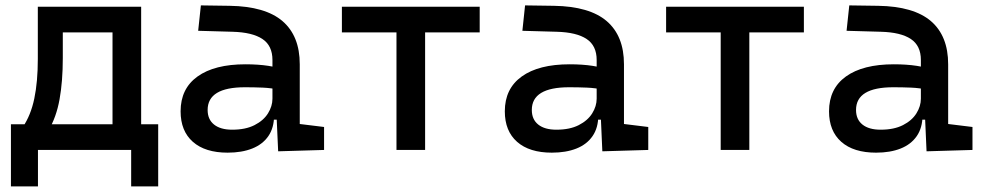

<svg xmlns="http://www.w3.org/2000/svg" viewBox="-20 -542 3556 694"><path d="M155.3 -70.8 62.5 -83Q91.3 -125 104 -185.8Q116.7 -246.6 116.7 -329.1V-517.6H207V-332.5Q207 -248 195.3 -183.1Q183.6 -118.2 155.3 -70.8ZM19.5 131.8V-63.5H117.2V131.8ZM454.1 131.8V-63.5H551.8V131.8ZM386.7 0V-517.6H490.2V0ZM166.5 -424.8V-517.6H449.7V-424.8ZM551.8 -92.8V0H19.5V-92.8Z M985.4 4.9 978.5 -148.4 964.8 -191.4V-325.2Q964.8 -377 928.5 -401.1Q892.1 -425.3 820.3 -427.2L696.3 -430.7L706.1 -522.5L810.5 -521Q939 -519 1001.2 -465.6Q1063.5 -412.1 1063.5 -309.6V-93.8L1151.4 -83V0ZM802.7 9.8Q721.7 9.8 677.2 -29.3Q632.8 -68.4 632.8 -139.6Q632.8 -221.7 694.1 -265.6Q755.4 -309.6 867.2 -309.6Q913.6 -309.6 950 -304Q986.3 -298.3 1014.6 -287.1L993.2 -216.8Q960.4 -224.1 929.2 -225.3Q897.9 -226.6 865.2 -226.6Q730.5 -226.6 730.5 -144.5Q730.5 -110.4 753.7 -91.8Q776.9 -73.2 819.3 -73.2Q867.7 -73.2 900.1 -89.8Q932.6 -106.4 948.7 -132.3Q964.8 -158.2 964.8 -185.5V-242.2L995.1 -109.4H954.1L970.7 -125Q970.7 -80.1 950 -50Q929.2 -20 891.6 -5.1Q854 9.8 802.7 9.8Z M1413.1 0V-517.6H1516.6V0ZM1215.8 -424.8V-517.6H1713.9V-424.8Z M2157.2 4.9 2150.4 -148.4 2136.7 -191.4V-325.2Q2136.7 -377 2100.3 -401.1Q2064 -425.3 1992.2 -427.2L1868.2 -430.7L1877.9 -522.5L1982.4 -521Q2110.8 -519 2173.1 -465.6Q2235.4 -412.1 2235.4 -309.6V-93.8L2323.2 -83V0ZM1974.6 9.8Q1893.6 9.8 1849.1 -29.3Q1804.7 -68.4 1804.7 -139.6Q1804.7 -221.7 1866 -265.6Q1927.2 -309.6 2039.1 -309.6Q2085.4 -309.6 2121.8 -304Q2158.2 -298.3 2186.5 -287.1L2165 -216.8Q2132.3 -224.1 2101.1 -225.3Q2069.8 -226.6 2037.1 -226.6Q1902.3 -226.6 1902.3 -144.5Q1902.3 -110.4 1925.5 -91.8Q1948.7 -73.2 1991.2 -73.2Q2039.6 -73.2 2072 -89.8Q2104.5 -106.4 2120.6 -132.3Q2136.7 -158.2 2136.7 -185.5V-242.2L2167 -109.4H2126L2142.6 -125Q2142.6 -80.1 2121.8 -50Q2101.1 -20 2063.5 -5.1Q2025.9 9.8 1974.6 9.8Z M2585 0V-517.6H2688.5V0ZM2387.7 -424.8V-517.6H2885.7V-424.8Z M3329.1 4.9 3322.3 -148.4 3308.6 -191.4V-325.2Q3308.6 -377 3272.2 -401.1Q3235.8 -425.3 3164.1 -427.2L3040 -430.7L3049.8 -522.5L3154.3 -521Q3282.7 -519 3345 -465.6Q3407.2 -412.1 3407.2 -309.6V-93.8L3495.1 -83V0ZM3146.5 9.8Q3065.4 9.8 3021 -29.3Q2976.6 -68.4 2976.6 -139.6Q2976.6 -221.7 3037.8 -265.6Q3099.1 -309.6 3210.9 -309.6Q3257.3 -309.6 3293.7 -304Q3330.1 -298.3 3358.4 -287.1L3336.9 -216.8Q3304.2 -224.1 3272.9 -225.3Q3241.7 -226.6 3209 -226.6Q3074.2 -226.6 3074.2 -144.5Q3074.2 -110.4 3097.4 -91.8Q3120.6 -73.2 3163.1 -73.2Q3211.4 -73.2 3243.9 -89.8Q3276.4 -106.4 3292.5 -132.3Q3308.6 -158.2 3308.6 -185.5V-242.2L3338.9 -109.4H3297.9L3314.5 -125Q3314.5 -80.1 3293.7 -50Q3272.9 -20 3235.4 -5.1Q3197.8 9.8 3146.5 9.8Z"/></svg>

Font: Cascadia Mono
Style: Regular
Weight: 400
Monospace: yes
Designer: Aaron Bell
Foundry: Saja Typeworks
Version: Version 2102.003